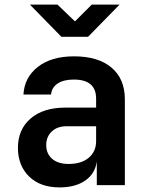

<svg xmlns="http://www.w3.org/2000/svg" viewBox="-20 -805 640 835"><path d="M239 10Q155 10 106.5 -37.5Q58 -85 58 -162Q58 -242 113 -289.5Q168 -337 264 -337H398V-376Q398 -459 301 -459Q257 -459 231 -442Q205 -425 202 -394H82Q86 -468 144.5 -514Q203 -560 302 -560Q407 -560 465 -511Q523 -462 523 -373V0H401V-103Q394 -50 351 -20Q308 10 239 10ZM279 -92Q334 -92 366 -119Q398 -146 398 -191V-256H270Q229 -256 205 -233Q181 -210 181 -174Q181 -137 206.5 -114.5Q232 -92 279 -92ZM247 -645 110 -785H230L306 -712L379 -785H500L363 -645Z"/></svg>

Font: JetBrains Mono NL
Style: Bold
Weight: 700
Monospace: yes
Designer: Philipp Nurullin, Konstantin Bulenkov
Foundry: JetBrains
Version: Version 2.305; ttfautohint (v1.8.4.7-5d5b)